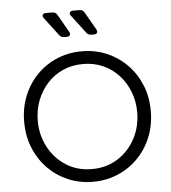

<svg xmlns="http://www.w3.org/2000/svg" viewBox="-64 -1057 1006 1127"><g transform="rotate(-5 439.0 -493.5)"><path d="M439 12Q361 12 293.5 -16.5Q226 -45 175 -96.5Q124 -148 95 -218.5Q66 -289 66 -373Q66 -457 95 -527.5Q124 -598 175 -649.5Q226 -701 293.5 -729Q361 -757 439 -757Q517 -757 584.5 -728.5Q652 -700 703 -648.5Q754 -597 783 -527Q812 -457 812 -373Q812 -289 783 -218.5Q754 -148 703 -96.5Q652 -45 584.5 -16.5Q517 12 439 12ZM439 -63Q525 -63 591 -105Q657 -147 694.5 -217.5Q732 -288 732 -373Q732 -436 710.5 -492Q689 -548 650 -591Q611 -634 557.5 -658Q504 -682 439 -682Q374 -682 320.5 -658Q267 -634 228 -591Q189 -548 167.5 -492Q146 -436 146 -373Q146 -288 183.5 -217.5Q221 -147 287 -105Q353 -63 439 -63ZM344 -849Q325 -849 315 -863L234 -970Q225 -982 229.5 -990.5Q234 -999 249 -999H286Q306 -999 315 -983L375 -878Q382 -866 377.5 -857.5Q373 -849 359 -849ZM504 -849Q485 -849 475 -863L394 -970Q385 -982 389.5 -990.5Q394 -999 409 -999H446Q466 -999 475 -983L535 -878Q542 -866 537.5 -857.5Q533 -849 519 -849Z"/></g></svg>

Font: Pitagon Sans Text
Style: Regular
Weight: 400
Designer: Travis Tran
Foundry: Pitagon
Version: Version 1.001; ttfautohint (v1.8.4.7-5d5b);gftools[0.9.26]